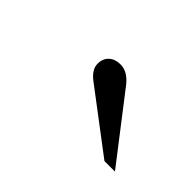

<svg xmlns="http://www.w3.org/2000/svg" viewBox="-40 -785 414 414"><g transform="rotate(45 166.5 -578.0)"><path d="M311 -492H279L139 -598Q120 -613 120 -630Q120 -646 130 -655Q140 -664 156 -664Q178 -664 196 -641Z"/></g></svg>

Font: STIX
Style: Italic
Weight: 400
Italic angle: -16.33°
Designer: MicroPress Inc., with final additions and corrections provided by Coen Hoffman, Elsevier (retired)
Version: Version 1.1.1